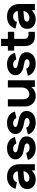

<svg xmlns="http://www.w3.org/2000/svg" viewBox="1440 -2116 692 3612"><g transform="rotate(-90 1786.0 -310.0)"><path d="M214 16Q162 16 121.5 -4Q81 -24 58 -60Q35 -96 35 -142Q35 -216 85.5 -259.5Q136 -303 233 -311L430 -328V-220L250 -205Q207 -201 189.5 -187Q172 -173 172 -151Q172 -129 193 -115.5Q214 -102 246 -102Q281 -102 309.5 -120Q338 -138 355 -166.5Q372 -195 372 -227V-310Q372 -353 342 -381Q312 -409 266 -409Q223 -409 197 -387.5Q171 -366 166 -340H155L41 -364Q56 -432 115.5 -478Q175 -524 266 -524Q376 -524 439.5 -462Q503 -400 503 -287V0H386V-148H435Q423 -104 391.5 -66.5Q360 -29 315 -6.5Q270 16 214 16Z M809 16Q724 16 663.5 -23.5Q603 -63 583 -131L706 -162L718 -159Q726 -131 752.5 -115Q779 -99 814 -99Q848 -99 871 -112.5Q894 -126 894 -148Q894 -167 880 -178Q866 -189 838 -195L742 -216Q671 -232 632.5 -270.5Q594 -309 594 -365Q594 -413 621 -448.5Q648 -484 695.5 -504Q743 -524 803 -524Q884 -524 940.5 -484.5Q997 -445 1015 -375L901 -350L890 -352Q883 -377 856.5 -393Q830 -409 797 -409Q767 -409 746.5 -398Q726 -387 726 -367Q726 -354 737.5 -342.5Q749 -331 773 -326L869 -304Q946 -286 986 -251.5Q1026 -217 1026 -156Q1026 -104 998 -65Q970 -26 921 -5Q872 16 809 16Z M1287 16Q1202 16 1141.5 -23.5Q1081 -63 1061 -131L1184 -162L1196 -159Q1204 -131 1230.5 -115Q1257 -99 1292 -99Q1326 -99 1349 -112.5Q1372 -126 1372 -148Q1372 -167 1358 -178Q1344 -189 1316 -195L1220 -216Q1149 -232 1110.5 -270.5Q1072 -309 1072 -365Q1072 -413 1099 -448.5Q1126 -484 1173.5 -504Q1221 -524 1281 -524Q1362 -524 1418.5 -484.5Q1475 -445 1493 -375L1379 -350L1368 -352Q1361 -377 1334.5 -393Q1308 -409 1275 -409Q1245 -409 1224.5 -398Q1204 -387 1204 -367Q1204 -354 1215.5 -342.5Q1227 -331 1251 -326L1347 -304Q1424 -286 1464 -251.5Q1504 -217 1504 -156Q1504 -104 1476 -65Q1448 -26 1399 -5Q1350 16 1287 16Z M2082 -508V0H1957V-121L1990 -128Q1973 -83 1942.5 -51Q1912 -19 1872.5 -1.5Q1833 16 1785 16Q1732 16 1687 -7.5Q1642 -31 1615.5 -77.5Q1589 -124 1589 -192V-508H1724V-235Q1724 -193 1735.5 -163.5Q1747 -134 1769 -119Q1791 -104 1822 -104Q1846 -104 1875.5 -117Q1905 -130 1926 -164Q1947 -198 1947 -261V-508Z M2393 16Q2308 16 2247.5 -23.5Q2187 -63 2167 -131L2290 -162L2302 -159Q2310 -131 2336.5 -115Q2363 -99 2398 -99Q2432 -99 2455 -112.5Q2478 -126 2478 -148Q2478 -167 2464 -178Q2450 -189 2422 -195L2326 -216Q2255 -232 2216.5 -270.5Q2178 -309 2178 -365Q2178 -413 2205 -448.5Q2232 -484 2279.5 -504Q2327 -524 2387 -524Q2468 -524 2524.5 -484.5Q2581 -445 2599 -375L2485 -350L2474 -352Q2467 -377 2440.5 -393Q2414 -409 2381 -409Q2351 -409 2330.5 -398Q2310 -387 2310 -367Q2310 -354 2321.5 -342.5Q2333 -331 2357 -326L2453 -304Q2530 -286 2570 -251.5Q2610 -217 2610 -156Q2610 -104 2582 -65Q2554 -26 2505 -5Q2456 16 2393 16Z M2898 0Q2819 0 2772.5 -49.5Q2726 -99 2726 -184V-636H2861V-199Q2861 -162 2882.5 -140.5Q2904 -119 2941 -119H2989L2994 -108V0ZM2640 -389V-508H2994V-389Z M3228 16Q3176 16 3135.5 -4Q3095 -24 3072 -60Q3049 -96 3049 -142Q3049 -216 3099.5 -259.5Q3150 -303 3247 -311L3444 -328V-220L3264 -205Q3221 -201 3203.5 -187Q3186 -173 3186 -151Q3186 -129 3207 -115.5Q3228 -102 3260 -102Q3295 -102 3323.5 -120Q3352 -138 3369 -166.5Q3386 -195 3386 -227V-310Q3386 -353 3356 -381Q3326 -409 3280 -409Q3237 -409 3211 -387.5Q3185 -366 3180 -340H3169L3055 -364Q3070 -432 3129.5 -478Q3189 -524 3280 -524Q3390 -524 3453.5 -462Q3517 -400 3517 -287V0H3400V-148H3449Q3437 -104 3405.5 -66.5Q3374 -29 3329 -6.5Q3284 16 3228 16Z"/></g></svg>

Font: Fustat ExtraBold
Style: Regular
Weight: 800
Designer: Mohamed Gaber, Khaled Hosny, Laura Garcia Mut
Foundry: Kief Type Foundry, Alif Type Foundry, Hard Type Foundry
Version: Version 1.007